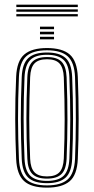

<svg xmlns="http://www.w3.org/2000/svg" viewBox="-20 -818 412 844"><path d="M186.5 6.8Q117 6.8 85.5 -22.4Q54 -51.5 51 -118.8Q47.2 -205.8 46.9 -293.9Q46.5 -382 51 -480.8Q54 -550.5 86.9 -578.6Q119.8 -606.8 186.5 -606.8Q254.5 -606.8 286.9 -578.1Q319.2 -549.5 322 -480.2Q329.5 -292 322 -118.8Q319 -48.8 285.9 -21Q252.8 6.8 186.5 6.8ZM186.5 -3Q248 -3 277.4 -29.2Q306.8 -55.5 309.8 -119.2Q313 -199.8 313.4 -289.8Q313.8 -379.8 309.8 -480Q307 -544.2 277.4 -570.6Q247.8 -597 186.5 -597Q124.5 -597 95.2 -570.4Q66 -543.8 63.2 -480Q59 -380.2 59.2 -293.2Q59.5 -206.2 63.2 -119.2Q66 -56.2 95.1 -29.6Q124.2 -3 186.5 -3ZM186.5 -12.8Q129.5 -12.8 103.8 -37.6Q78 -62.5 75.5 -119.8Q71.8 -208.8 71.5 -294.4Q71.2 -380 75.5 -479.5Q78 -538.2 104.5 -562.8Q131 -587.2 186.5 -587.2Q241 -587.2 267.9 -563.4Q294.8 -539.5 297.2 -479.5Q301 -386 301.1 -297.4Q301.2 -208.8 297.2 -120Q294.8 -61 268 -36.9Q241.2 -12.8 186.5 -12.8ZM186.5 -22.8Q237 -22.8 259.9 -45.5Q282.8 -68.2 285 -120.8Q288.8 -208 288.9 -293.2Q289 -378.5 285 -479Q283 -533.8 258.9 -555.5Q234.8 -577.2 186.5 -577.2Q136 -577.2 113.1 -554.4Q90.2 -531.5 87.8 -478.8Q83.8 -383.5 83.8 -298.8Q83.8 -214 87.8 -120Q90.2 -67 113.6 -44.9Q137 -22.8 186.5 -22.8ZM186.5 -32.8Q142.5 -32.8 122.4 -53.1Q102.2 -73.5 100.2 -120Q96.2 -211.5 96.1 -295.6Q96 -379.8 100.2 -478.5Q102.2 -527 122.9 -547.1Q143.5 -567.2 186.5 -567.2Q230.5 -567.2 250.6 -546.8Q270.8 -526.2 272.8 -478.2Q276.8 -376 276.5 -290.6Q276.2 -205.2 272.8 -121Q270.8 -73.2 250.4 -53Q230 -32.8 186.5 -32.8ZM186.5 -42.5Q224 -42.5 241.2 -60.8Q258.5 -79 260.5 -121.2Q264.2 -210 264.2 -292.8Q264.2 -375.5 260.5 -477.8Q258.8 -520.2 241.6 -538.9Q224.5 -557.5 186.5 -557.5Q148.8 -557.5 131.5 -539.1Q114.2 -520.8 112.5 -478.5Q108.5 -380 108.5 -296.5Q108.5 -213 112.5 -120.2Q114.2 -79.2 131.5 -60.9Q148.8 -42.5 186.5 -42.5ZM155.8 -689.5V-700.8H217.5V-689.5ZM155.8 -667.2V-678.5H217.5V-667.2ZM155.8 -645V-656.2H217.5V-645ZM51.8 -787V-797.5H322V-787ZM51.8 -766.5V-776.8H322V-766.5ZM51.8 -745.8V-756H322V-745.8Z"/></svg>

Font: Big Shoulders Inline Text Light
Style: Regular
Weight: 300
Designer: Patric King
Foundry: XO Type Co
Version: Version 1.000